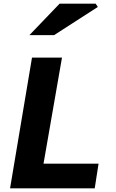

<svg xmlns="http://www.w3.org/2000/svg" viewBox="-20 -1030 636 1050"><path d="M155 -715H319L218 -135H519L498 0H35ZM306 -1010H503L515 -992L276 -838H141Z"/></svg>

Font: Nebula Sans Bold
Style: Regular
Weight: 700
Italic angle: -9°
Designer: Paul D. Hunt for Adobe (as Source Sans)
Foundry: Nebula Entertainment & Broadcasting LLC
Version: Version 1.010